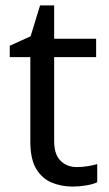

<svg xmlns="http://www.w3.org/2000/svg" viewBox="-20 -679 401 709"><path d="M264 -62Q284 -62 305 -65.5Q326 -69 339 -73V-6Q325 1 299 5.5Q273 10 249 10Q207 10 171.5 -4.5Q136 -19 114 -55Q92 -91 92 -156V-468H16V-510L93 -545L128 -659H180V-536H335V-468H180V-158Q180 -109 203.5 -85.5Q227 -62 264 -62Z"/></svg>

Font: loriya25
Style: Book
Weight: 400
Designer: Jelle Bosma - Monotype Design Team
Foundry: Monotype Imaging Inc.
Version: Version 2.003